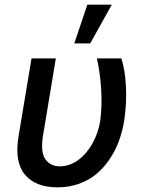

<svg xmlns="http://www.w3.org/2000/svg" viewBox="-20 -797 625 827"><path d="M115.8 -545.5H220.5L164.4 -207.4Q159.4 -171.9 162.5 -147.7Q165.5 -123.6 177.2 -108.7Q188.9 -93.8 204 -87.2Q219.1 -80.6 238.3 -80.6Q279.5 -80.6 316.4 -107.4Q353.3 -134.2 378.2 -179Q403.1 -223.7 411.9 -277Q420.1 -342.3 415.8 -411.9Q411.6 -481.5 397.4 -545.5H502.5Q518.5 -498.6 522.4 -425.6Q526.3 -352.6 514.9 -277Q507.1 -230.1 491.7 -188.4Q476.2 -146.7 451.3 -110.1Q426.5 -73.5 394.7 -47.1Q362.9 -20.6 320.1 -5.3Q277.3 9.9 228 9.9Q133.2 9.9 87.5 -44.6Q41.9 -99.1 59.7 -208.8ZM300.1 -610.1 356.2 -777H461.6L368.6 -610.1Z"/></svg>

Font: Karasuma Gothic
Style: Medium Italic
Weight: 500
Italic angle: 9.39998°
Designer: Rasmus Andersson / Ryoko Nishizuka
Foundry: Genbu
Version: Version 1.00